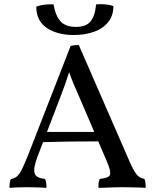

<svg xmlns="http://www.w3.org/2000/svg" viewBox="-20 -898 744 921"><path d="M358 -682 596 -136Q612 -98 623.5 -78.5Q635 -59 646.5 -50.5Q658 -42 673 -40Q677 -27 678 -18Q679 -9 679 3Q669 2 648 1.5Q627 1 604 0.5Q581 0 565 0Q553 0 537 0.5Q521 1 504 1.5Q487 2 473.5 2.5Q460 3 452 3Q452 -9 453 -20Q454 -31 459 -40Q500 -44 507 -58Q514 -72 495 -118L356 -443Q342 -474 332 -498Q322 -522 309 -559H314Q302 -521 292.5 -494.5Q283 -468 274 -444L160 -147Q138 -88 146.5 -65.5Q155 -43 196 -40Q200 -31 201.5 -20Q203 -9 203 3Q192 2 176 1.5Q160 1 142 0.5Q124 0 108 0Q83 0 61 1Q39 2 25 3Q25 -7 26.5 -18.5Q28 -30 32 -39Q50 -42 62 -52.5Q74 -63 85 -85.5Q96 -108 112 -147L319 -678Q329 -680 337.5 -681Q346 -682 358 -682ZM449 -265 458 -220Q390 -220 314 -219Q238 -218 176 -216L192 -265ZM334 -730Q255 -730 204.5 -764Q154 -798 154 -866Q171 -873 193 -875.5Q215 -878 237 -877Q246 -822 270.5 -795.5Q295 -769 344 -769Q393 -769 414.5 -795.5Q436 -822 441 -877Q462 -879 485 -877Q508 -875 524 -869Q524 -823 499 -792Q474 -761 431 -745.5Q388 -730 334 -730Z"/></svg>

Font: Vollkorn
Style: Regular
Weight: 400
Designer: Friedrich Althausen
Foundry: Friedrich Althausen
Version: Version 4.104